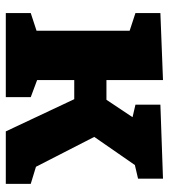

<svg xmlns="http://www.w3.org/2000/svg" viewBox="20 -602 582 662"><g transform="rotate(90 311.0 -271.0)"><path d="M452 -305 555 -104 614 -86V0H433L322 -236H256V-108L315 -86V0H25V-86L86 -106V-427L25 -447V-533L256 -542V-347H324L384 -437L341 -447V-533L596 -542V-456L549 -445Z"/></g></svg>

Font: Bitter Pro ExtraBold
Style: Regular
Weight: 800
Designer: Sol Matas, and Bitter project Authors
Foundry: Sol Matas
Version: Version 1.010